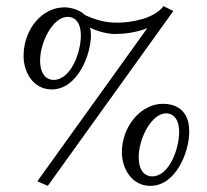

<svg xmlns="http://www.w3.org/2000/svg" viewBox="-20 -595 677 627"><path d="M433 -83C433 -141 474 -225 523 -225C537 -225 565 -216 565 -164C565 -108 532 -19 477 -19C458 -19 433 -31 433 -83ZM378 -98C378 -45 410 12 471 12C554 12 598 -98 598 -165C598 -238 552 -256 512 -256C438 -256 378 -180 378 -98ZM364 -521C346 -521 311 -521 257 -546C247 -558 218 -571 190 -571C118 -571 57 -500.1 57 -412C57 -361 87 -303 149 -303C233 -303 277 -416 277 -480C277 -489 276 -498 274 -505C293 -494 331 -484 354 -484C384 -484 423 -488 461 -503L102 -3L136 12L546 -559L514 -575C483 -533 406 -521 364 -521ZM111 -398C111 -456 152 -540 201 -540C219 -540 244 -529 244 -479C244 -421 210 -334 155 -334C137 -334 111 -346 111 -398Z"/></svg>

Font: Libertinus Math
Style: Regular
Weight: 400
Designer: Philipp H. Poll
Foundry: Khaled Hosny
Version: Version 6.2